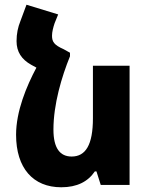

<svg xmlns="http://www.w3.org/2000/svg" viewBox="-20 -782 637 812"><path d="M381 -57H388L406 0H528V-504H373V-282C373 -169 342 -120 283 -120C234 -120 206 -155 206 -234C206 -341 241 -458 276 -544V-559L249 -574C208 -592 200 -606 200 -631C200 -647 205 -666 211 -684L226 -721L92 -762L66 -692C56 -667 50 -640 50 -608C50 -563 71 -531 112 -508L134 -496C92 -417 48 -312 48 -212C48 -71 120 10 239 10C306 10 352 -14 381 -57Z"/></svg>

Font: Noto Sans Armenian SemiCondensed Extra
Style: Regular
Weight: 800
Width: 4
Designer: Monotype Design Team
Foundry: Monotype Imaging Inc.
Version: Version 1.901